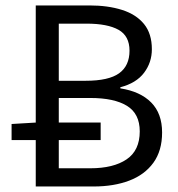

<svg xmlns="http://www.w3.org/2000/svg" viewBox="-20 -676 645 696"><path d="M109.6 0V-656.3H304.3Q371.5 -656.3 422.6 -640Q473.6 -623.8 502.1 -588.9Q530.5 -554 530.5 -497.5Q530.5 -449.8 502.3 -412.3Q474 -374.7 416.2 -359.7V-355.7Q488.4 -344.5 528 -304.6Q567.6 -264.7 567.6 -195.7Q567.6 -129.6 536 -86Q504.3 -42.4 448.4 -21.2Q392.5 0 319.3 0ZM193.1 -383.2H290.4Q373.9 -383.2 411.7 -410.3Q449.5 -437.5 449.5 -492.3Q449.5 -545.6 409.6 -568Q369.7 -590.3 293.9 -590.3H193.1ZM193.1 -66H307.3Q391.1 -66 438.8 -98.3Q486.6 -130.5 486.6 -199.8Q486.6 -263.8 440.3 -292.3Q394.1 -320.8 307.3 -320.8H193.1ZM22 -168.2V-226.5L111.2 -231.8H344.9V-168.2Z"/></svg>

Font: Source Sans 3 VF
Style: Regular
Weight: 200
Designer: Paul D. Hunt
Foundry: Adobe
Version: Version 3.046;hotconv 1.0.118;makeotfexe 2.5.65603